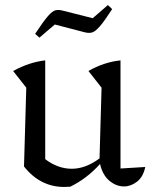

<svg xmlns="http://www.w3.org/2000/svg" viewBox="-20 -732 600 760"><path d="M75 -73 84 -385 32 -451Q96 -486 159 -493V-102Q209 -64 264 -64Q319 -64 374 -105L382 -385L330 -451Q391 -486 457 -493V-65L555 -71Q547 -32 522.5 -13Q498 6 471 6Q440 6 413 -16.5Q386 -39 376 -83Q324 -25 258 7Q247 8 234 8Q139 8 75 -73ZM136 -583 119 -598Q152 -648 170 -668.5Q188 -689 200.5 -691.5Q213 -694 228 -690L347 -660L407 -712L424 -696Q393 -648 375 -627.5Q357 -607 344.5 -603.5Q332 -600 316 -604L197 -635Z"/></svg>

Font: Piazzolla
Style: Regular
Weight: 400
Designer: Juan Pablo del Peral
Foundry: Huerta Tipografica
Version: Version 1.330